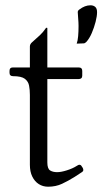

<svg xmlns="http://www.w3.org/2000/svg" viewBox="-20 -695 387 726"><path d="M293 -60Q295 -56 295 -52Q295 -47 288 -43L262 -26Q238 -11 214.5 0Q191 11 162 11Q142 11 126.5 1Q111 -9 102 -27.5Q93 -46 93 -72V-336Q93 -355 90 -371Q87 -387 74 -397Q61 -407 29 -407Q16 -407 16 -420V-427Q16 -440 29 -440H93V-519Q93 -528 101 -535Q120 -552 131 -562Q142 -572 153 -588Q153 -590 156 -590H158Q159 -590 159 -587V-440H277Q291 -440 291 -427V-409Q291 -396 277 -396H159V-81Q159 -57 169.5 -50.5Q180 -44 196 -44Q211 -44 233 -51Q255 -58 269 -67Q272 -69 275 -70.5Q278 -72 280 -72Q286 -72 289 -66ZM270 -530Q274 -541 275.5 -558.5Q277 -576 277 -597Q277 -609 275.5 -627Q274 -645 274 -649Q274 -655 280 -659Q301 -675 322 -675Q333 -675 340 -669Q347 -663 347 -649Q347 -634 341.5 -612.5Q336 -591 327 -570Q318 -549 306 -536Q301 -531 296 -531Z"/></svg>

Font: Young Serif Light
Style: Regular
Weight: 300
Designer: Bastien Sozeau
Foundry: NBR — Bastien Sozeau
Version: Version 5.001